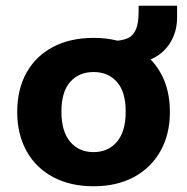

<svg xmlns="http://www.w3.org/2000/svg" viewBox="-20 -638 652 669"><path d="M306 11Q225 11 165 -21Q105 -53 72.5 -111.5Q40 -170 40 -248Q40 -327 72.5 -385Q105 -443 165 -474.5Q225 -506 306 -506Q387 -506 446.5 -474.5Q506 -443 539 -385Q572 -327 572 -248Q572 -170 539 -111.5Q506 -53 446.5 -21Q387 11 306 11ZM306 -108Q357 -108 387.5 -144Q418 -180 418 -249Q418 -318 387.5 -352.5Q357 -387 306 -387Q255 -387 224.5 -352.5Q194 -318 194 -249Q194 -180 224.5 -144Q255 -108 306 -108ZM465 -421 373 -479V-495Q403 -496 423 -504Q443 -512 453 -534Q463 -556 463 -596V-618H597V-577Q597 -536 580.5 -502.5Q564 -469 534.5 -447.5Q505 -426 465 -421Z"/></svg>

Font: Nunito Sans 10pt ExtraBold
Style: Regular
Weight: 800
Designer: Vernon Adams
Foundry: Vernon Adams
Version: Version 3.101;gftools[0.9.27]